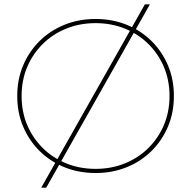

<svg xmlns="http://www.w3.org/2000/svg" viewBox="-20 -790 876 880"><path d="M418 3Q341 3 275.5 -23.5Q210 -50 161.5 -98Q113 -146 86 -210Q59 -274 59 -350Q59 -426 86 -490Q113 -554 161.5 -602Q210 -650 275.5 -676.5Q341 -703 418 -703Q495 -703 560.5 -676.5Q626 -650 674.5 -602Q723 -554 750 -490Q777 -426 777 -350Q777 -274 750 -210Q723 -146 674.5 -98Q626 -50 560.5 -23.5Q495 3 418 3ZM418 -16Q490 -16 552 -41Q614 -66 660 -111.5Q706 -157 731.5 -217.5Q757 -278 757 -350Q757 -422 731.5 -482.5Q706 -543 660 -588.5Q614 -634 552 -659Q490 -684 418 -684Q346 -684 284 -659Q222 -634 176 -588.5Q130 -543 104.5 -482.5Q79 -422 79 -350Q79 -278 104.5 -217.5Q130 -157 176 -111.5Q222 -66 284 -41Q346 -16 418 -16ZM169 70 644 -770H667L192 70Z"/></svg>

Font: Montserrat Alternates Thin
Style: Regular
Weight: 100
Designer: Julieta Ulanovsky
Foundry: Julieta Ulanovsky
Version: Version 9.000